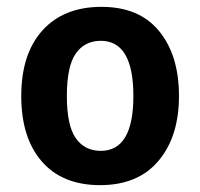

<svg xmlns="http://www.w3.org/2000/svg" viewBox="-20 -530 584 560"><path d="M272 10Q162 10 102 -59Q42 -128 42 -250Q42 -373 104 -441.5Q166 -510 276 -510Q386.5 -510 444.2 -439.2Q502 -368.5 502 -250Q502 -131.5 442.2 -60.8Q382.5 10 272 10ZM274 -90Q369 -90 369 -250Q369 -411 274 -411Q227 -411 201 -373.8Q175 -336.5 175 -250Q175 -164 201 -127Q227 -90 274 -90Z"/></svg>

Font: Alatsi
Style: Regular
Weight: 400
Designer: Spyros Zevelakis, Eben Sorkin
Foundry: www.sorkintype.com
Version: Version 1.008; ttfautohint (v1.8.4.7-5d5b)